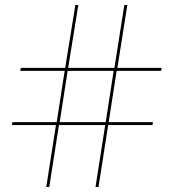

<svg xmlns="http://www.w3.org/2000/svg" viewBox="-20 -752 694 772"><path d="M166 0 205 -249H28L30 -261H208L240 -467H61L64 -479H242L283 -732H295L254 -479H440L480 -732H492L452 -479H630L628 -467H449L417 -261H595L593 -249H415L376 0H364L403 -249H217L178 0ZM220 -261H405L437 -467H252Z"/></svg>

Font: Exo Thin Thin
Style: Regular
Weight: 250
Version: Version 2.000